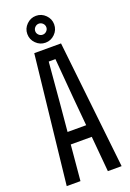

<svg xmlns="http://www.w3.org/2000/svg" viewBox="-185 -1066 765 1129"><g transform="rotate(-20 197.0 -501.5)"><path d="M25.5 0 113.5 -800H281L369 0H283L263 -222H131.5L111.5 0ZM139 -297.5H255.5L240 -467.5L218.5 -724.5H176.5L154.5 -467.5ZM197.5 -835Q163.5 -835 138.5 -859.8Q113.5 -884.5 113.5 -919.5Q113.5 -953.5 138.5 -978.2Q163.5 -1003 197.5 -1003Q232 -1003 256.8 -978.2Q281.5 -953.5 281.5 -919.5Q281.5 -884.5 256.5 -859.8Q231.5 -835 197.5 -835ZM197.5 -885Q212 -885 222.2 -895.2Q232.5 -905.5 232.5 -919Q232.5 -933.5 222 -943.8Q211.5 -954 197.5 -954Q184 -954 173.5 -943.8Q163 -933.5 163 -919Q163 -905.5 173.2 -895.2Q183.5 -885 197.5 -885Z"/></g></svg>

Font: Big Shoulders
Style: Regular
Weight: 400
Designer: Patric King
Foundry: XO Type Co
Version: Version 2.002